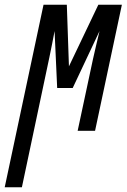

<svg xmlns="http://www.w3.org/2000/svg" viewBox="-70 -556 538 816"><path d="M23 240 140 -313Q146 -342 151.5 -369.5Q157 -397 162 -424L173 -182H239L353 -424Q346 -395 339 -365Q332 -335 325 -304L260 0H334L448 -536H348L223 -274L214 -536H115L-50 240Z"/></svg>

Font: Noto Sans Display Condensed
Style: Italic
Weight: 400
Width: 3
Designer: Monotype Design team
Foundry: Monotype Imaging Inc.
Version: 1.000